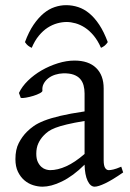

<svg xmlns="http://www.w3.org/2000/svg" viewBox="-20 -701 499 736"><path d="M171.9 -48.8Q201.2 -48.8 234.1 -63.7Q267.1 -78.6 304.2 -110.8V-237.3Q263.2 -230.5 236.6 -224.1Q210 -217.8 192.9 -211.2Q175.8 -204.6 165.5 -197.3Q155.3 -189.9 147.5 -181.6Q134.8 -168.5 127 -151.6Q119.1 -134.8 119.1 -111.8Q119.1 -92.3 125 -80.1Q130.9 -67.9 139.2 -60.8Q147.5 -53.7 156.5 -51.3Q165.5 -48.8 171.9 -48.8ZM452.1 -40Q410.6 -11.2 383.5 1.7Q356.4 14.6 342.8 14.6Q326.7 14.6 315.9 -7.8Q305.2 -30.3 304.2 -69.8Q282.2 -47.9 260.3 -31.7Q238.3 -15.6 217.3 -5.4Q196.3 4.9 177.5 9.8Q158.7 14.6 143.1 14.6Q125.5 14.6 106.9 8.8Q88.4 2.9 73.5 -9.8Q58.6 -22.5 48.8 -42.5Q39.1 -62.5 39.1 -90.8Q39.1 -127.9 52 -152.8Q64.9 -177.7 83 -195.8Q94.7 -207.5 109.6 -218Q124.5 -228.5 149.2 -238.3Q173.8 -248 210.9 -256.8Q248 -265.6 304.2 -273.9V-342.8Q304.2 -359.4 300.3 -373.8Q296.4 -388.2 287.1 -398.7Q277.8 -409.2 262 -414.8Q246.1 -420.4 222.2 -419.9Q206.5 -419.4 191.4 -414.6Q176.3 -409.7 165 -400.9Q153.8 -392.1 147.5 -380.1Q141.1 -368.2 142.6 -353.5Q143.1 -349.1 132.6 -343.5Q122.1 -337.9 107.7 -333.5Q93.3 -329.1 79.3 -326.7Q65.4 -324.2 59.6 -325.7L52.7 -344.7Q64 -369.1 86.9 -391.6Q109.9 -414.1 139.4 -431.2Q168.9 -448.2 201.9 -458.5Q234.9 -468.8 265.6 -468.8Q319.3 -468.8 348.4 -440.7Q377.4 -412.6 377.4 -362.3V-86.9Q377.4 -66.4 382.8 -57.6Q388.2 -48.8 397 -48.8Q403.8 -48.8 414.6 -51.3Q425.3 -53.7 444.8 -62ZM75.7 -539.6Q90.3 -579.1 108.6 -606Q127 -632.8 147.2 -649.7Q167.5 -666.5 189.5 -673.8Q211.4 -681.2 233.4 -681.2Q257.3 -681.2 279.8 -673.8Q302.2 -666.5 322.5 -649.7Q342.8 -632.8 360.6 -606Q378.4 -579.1 393.1 -539.6Q387.2 -530.8 381.3 -526.1Q375.5 -521.5 367.2 -517.6Q355 -545.4 339.1 -564.5Q323.2 -583.5 305.7 -595Q288.1 -606.4 269.8 -611.6Q251.5 -616.7 235.4 -616.7Q218.3 -616.7 199.5 -611.6Q180.7 -606.4 162.8 -595Q145 -583.5 129.2 -564.5Q113.3 -545.4 101.6 -517.6Q93.3 -521.5 87.4 -526.1Q81.5 -530.8 75.7 -539.6Z"/></svg>

Font: Gentium Plus
Style: Regular
Weight: 400
Designer: J. Victor Gaultney, Annie Olsen, Iska Routamaa
Foundry: SIL International
Version: Version 1.510